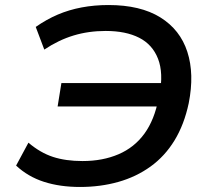

<svg xmlns="http://www.w3.org/2000/svg" viewBox="-20 -734 838 763"><path d="M298 9Q218 9 154.5 -11.5Q91 -32 44 -76L93 -167Q140 -127 190.5 -110.5Q241 -94 308 -94Q388 -94 451 -121Q514 -148 554 -203Q594 -258 610 -343L637 -311H209L224 -404H656L614 -358Q630 -444 608 -500.5Q586 -557 533 -584Q480 -611 400 -611Q332 -611 272.5 -593Q213 -575 156 -537L122 -627Q165 -657 209.5 -676Q254 -695 304.5 -704.5Q355 -714 411 -714Q538 -714 617 -665Q696 -616 724.5 -528Q753 -440 730 -324Q712 -239 673.5 -176Q635 -113 578 -72Q521 -31 450 -11Q379 9 298 9Z"/></svg>

Font: Nunito Sans 7pt SemiExpanded SemiBold
Style: Italic
Weight: 600
Width: 6
Italic angle: -9°
Designer: Vernon Adams
Foundry: Vernon Adams
Version: Version 3.101;gftools[0.9.27]